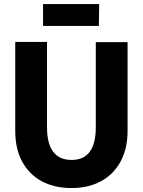

<svg xmlns="http://www.w3.org/2000/svg" viewBox="-20 -940 722 970"><path d="M341 10Q255 10 191.2 -24.2Q127.5 -58.5 92.2 -123.2Q57 -188 57 -279V-728H217.5V-297.5Q217.5 -132 342 -132Q464 -132 464 -297.5V-727H624.5V-279Q624.5 -189.5 589.5 -124.5Q554.5 -59.5 491 -24.8Q427.5 10 341 10ZM197.5 -809V-919.5H481L479.5 -809Z"/></svg>

Font: Spline Sans
Style: Bold
Weight: 700
Designer: Eben Sorkin, Mirko Velimirovic
Foundry: Sorkin Type
Version: Version 1.000; ttfautohint (v1.8.3)